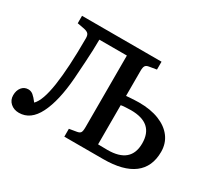

<svg xmlns="http://www.w3.org/2000/svg" viewBox="-137 -935 1297 1184"><g transform="rotate(30 511.5 -343.5)"><path d="M102 13Q66 13 42 -8.5Q18 -30 18 -64Q18 -98 35.5 -120Q53 -142 82 -142Q101 -142 116.5 -129.5Q132 -117 153 -89Q193 -128 212 -255Q231 -382 231 -592Q231 -613 222.5 -623Q214 -633 190 -638L141 -647V-700H707V-644L654 -635Q636 -632 629.5 -621.5Q623 -611 623 -586V-408Q630 -409 646.5 -410Q663 -411 681.5 -412Q700 -413 714 -413Q796 -413 856.5 -389Q917 -365 950 -321Q983 -277 983 -217Q983 -110 910.5 -55Q838 0 696 0H419V-56L472 -65Q490 -68 496.5 -77.5Q503 -87 503 -116V-626H307Q307 -589 305.5 -551.5Q304 -514 301 -464.5Q298 -415 293 -343Q280 -176 232.5 -81.5Q185 13 102 13ZM623 -63Q657 -62 690 -62Q856 -62 856 -204Q856 -347 694 -347Q678 -347 655 -345.5Q632 -344 623 -342Z"/></g></svg>

Font: Literata Medium
Style: Regular
Weight: 500
Designer: Latin by Veronika Burian and Jose Scaglione. Greek by Irene Vlachou. Cyrillic by Vera Evstafieva.
Foundry: TypeTogether
Version: Version 3.103; ttfautohint (v1.8.4.7-5d5b);gftools[0.9.29]